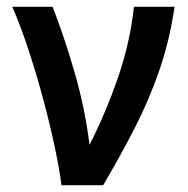

<svg xmlns="http://www.w3.org/2000/svg" viewBox="-20 -542 549 562"><path d="M160 0Q153 -53 138.5 -120Q124 -187 104.5 -259Q85 -331 62.5 -399Q40 -467 16 -522H134Q168 -435 198.5 -329.5Q229 -224 242 -118Q289 -210 325 -314Q361 -418 372 -522H491Q476 -421 445.5 -333.5Q415 -246 373 -164.5Q331 -83 282 0Z"/></svg>

Font: Ubuntu Sans SemiBold
Style: Regular
Weight: 600
Designer: Dalton Maag Ltd
Foundry: Dalton Maag Ltd
Version: Version 1.006; ttfautohint (v1.8.4.7-5d5b)